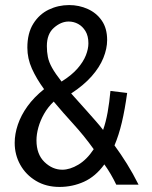

<svg xmlns="http://www.w3.org/2000/svg" viewBox="-20 -729 600 758"><path d="M215 9Q162 9 122 -15Q82 -39 60 -78.5Q38 -118 38 -165Q38 -200 50.5 -237Q63 -274 88.5 -309.5Q114 -345 154 -377Q124 -418 106 -458Q88 -498 88 -541Q88 -598 111.5 -635.5Q135 -673 172.5 -691Q210 -709 253 -709Q292 -709 326.5 -693.5Q361 -678 382 -647.5Q403 -617 403 -571Q403 -537 388 -500Q373 -463 341.5 -427.5Q310 -392 261 -360Q298 -319 321 -293Q344 -267 359 -250Q374 -233 387 -216Q398 -247 405 -286Q412 -325 416 -370L482 -362Q473 -296 461 -245.5Q449 -195 432 -155Q457 -121 481 -82.5Q505 -44 527 0H439Q429 -21 417 -41.5Q405 -62 392 -80Q357 -32 311.5 -11.5Q266 9 215 9ZM226 -59Q256 -59 289.5 -79Q323 -99 350 -140Q312 -193 270 -239Q228 -285 192 -328Q169 -306 154 -279.5Q139 -253 131.5 -226Q124 -199 124 -175Q124 -120 155.5 -89.5Q187 -59 226 -59ZM223 -407Q263 -432 286 -458.5Q309 -485 319 -510.5Q329 -536 329 -558Q329 -587 317.5 -606Q306 -625 288.5 -634.5Q271 -644 251 -644Q221 -644 193 -619.5Q165 -595 165 -547Q165 -524 169 -504Q173 -484 185.5 -461.5Q198 -439 223 -407Z"/></svg>

Font: Ubuntu Sans Mono
Style: Regular
Weight: 400
Monospace: yes
Designer: Dalton Maag Ltd
Foundry: Dalton Maag Ltd
Version: Version 1.006